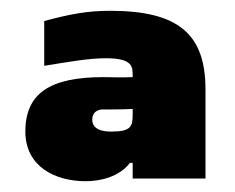

<svg xmlns="http://www.w3.org/2000/svg" viewBox="-20 -693 436 356"><path d="M184 -673C143 -673 110 -667 62 -654V-571C106 -578 144 -585 176 -585C227 -585 226 -569 226 -551V-550C203 -549 185 -550 172 -550C74 -550 27 -521 27 -449C27 -385 81 -357 139 -357C166 -357 201 -365 221 -391H226V-362H361V-527C361 -629 312 -673 184 -673ZM151 -471C151 -484 160 -490 170 -490C183 -490 205 -490 226 -491V-482C226 -459 224 -449 186 -449C160 -449 151 -459 151 -471Z"/></svg>

Font: LT Wave Black
Style: Regular
Weight: 900
Designer: Daniel Lyons
Version: Version 2.5 (Glyphs App)